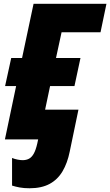

<svg xmlns="http://www.w3.org/2000/svg" viewBox="-20 -734 581 1011"><path d="M5.9 0 64.9 -280.8H6.8L39.1 -428.7H96.2L156.7 -713.9H540.5L509.3 -564H304.2L274.9 -428.7H403.8L372.1 -280.8H243.7L184.6 0ZM135.7 257.3Q106.4 257.3 84 253.2Q61.5 249 43.5 243.2V97.7Q57.1 103.5 72.5 106.4Q87.9 109.4 99.1 109.4Q118.2 109.4 132.6 101.8Q147 94.2 157.7 75.2Q168.5 56.2 176.3 21.5L214.4 -156.7H393.1L347.2 64Q335 124.5 309.3 168Q283.7 211.4 241.2 234.4Q198.7 257.3 135.7 257.3Z"/></svg>

Font: Open Sans SemiCondensed ExtraBold
Style: Italic
Weight: 800
Width: 4
Italic angle: -12°
Designer: Monotype Design Team
Foundry: Monotype Imaging Inc.
Version: Version 3.003